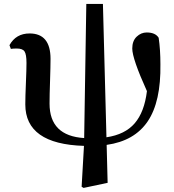

<svg xmlns="http://www.w3.org/2000/svg" viewBox="-20 -713 870 959"><path d="M494.1 -693.4 511.7 -27.3Q604.5 -41 652.8 -97.2Q701.2 -153.3 713.9 -257.8Q640.6 -419.9 640.6 -470.7Q640.6 -508.8 662.6 -529.8Q684.6 -550.8 712.9 -550.8Q755.9 -550.8 772.5 -524.4Q781.2 -465.8 781.2 -392.6Q784.2 -205.1 717.8 -106.9Q651.4 -8.8 512.7 10.7L517.6 200.2L397.5 225.6L387.7 219.7L399.4 15.6Q106.4 6.8 106.4 -191.4Q106.4 -229.5 109.4 -298.3Q112.3 -367.2 112.3 -398.4Q112.3 -441.4 102.5 -456.1Q92.8 -470.7 63.5 -470.7Q45.9 -470.7 34.2 -468.8L27.3 -487.3Q59.6 -545.9 127.9 -545.9Q232.4 -545.9 232.4 -418.9Q232.4 -380.9 230 -309.1Q227.5 -237.3 227.5 -195.3Q227.5 -34.2 400.4 -23.4L411.1 -693.4Z"/></svg>

Font: Bpmf Zihi Serif Bold
Style: Bold
Weight: 700
Foundry: But Ko
Version: Version 1.320